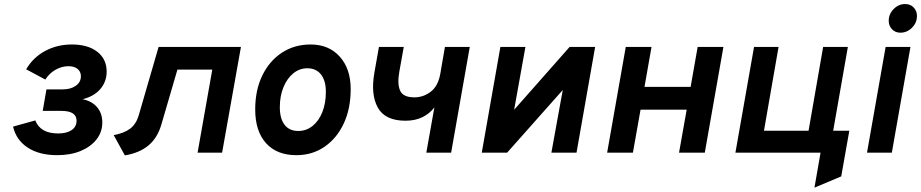

<svg xmlns="http://www.w3.org/2000/svg" viewBox="-20 -738 4452 928"><path d="M256.5 12Q170.5 12 114.8 -24Q59 -60 43 -126L150.5 -156Q175 -93 261 -93Q302.5 -93 326.2 -109.2Q350 -125.5 350 -154.5Q350 -202 277 -202H186.5L204.5 -306H283Q322 -306 346.5 -323.5Q371 -341 371 -369.5Q371 -391.5 355 -404.8Q339 -418 311 -418Q278.5 -418 248.2 -400.8Q218 -383.5 199 -353.5L106.5 -403Q139.5 -460 197.8 -491.5Q256 -523 327.5 -523Q405 -523 450.2 -487.8Q495.5 -452.5 495.5 -392Q495.5 -343 464.5 -307.2Q433.5 -271.5 379 -258.5Q424 -249.5 449.2 -220Q474.5 -190.5 474.5 -146Q474.5 -100 446.5 -64.2Q418.5 -28.5 369.5 -8.2Q320.5 12 256.5 12Z M583.5 13 529.5 -85Q579.5 -94 608.8 -116Q638 -138 650.5 -180.5L746.5 -511H1144.5L1053.5 0H935L1006 -401.5H837.5L760.5 -138Q741.5 -71.5 697.5 -35Q653.5 1.5 583.5 13Z M1412.5 12Q1318 12 1265.8 -46Q1213.5 -104 1213.5 -209.5Q1213.5 -302 1247.5 -372.5Q1281.5 -443 1342 -483Q1402.5 -523 1481.5 -523Q1569.5 -523 1622.2 -464.2Q1675 -405.5 1675 -307Q1675 -213 1641.5 -141.2Q1608 -69.5 1548.8 -28.8Q1489.5 12 1412.5 12ZM1421.5 -105Q1460.5 -105 1490.8 -129.2Q1521 -153.5 1538 -196.2Q1555 -239 1555 -294Q1555 -348 1531.5 -378Q1508 -408 1465.5 -408Q1427.5 -408 1397.5 -383.5Q1367.5 -359 1350 -316.5Q1332.5 -274 1332.5 -220Q1332.5 -164.5 1355.5 -134.8Q1378.5 -105 1421.5 -105Z M2040.5 0 2079.5 -219Q2058 -190 2022.8 -172.2Q1987.5 -154.5 1940 -154.5Q1841.5 -154.5 1806.2 -217.8Q1771 -281 1789.5 -386.5L1811.5 -511H1931.5L1910 -391Q1899.5 -333 1913.8 -300.2Q1928 -267.5 1983 -267.5Q2026.5 -267.5 2062 -294.8Q2097.5 -322 2108 -381L2130.5 -511H2250.5L2160.5 0Z M2308.5 0 2398.5 -511H2519.5L2465 -207.5L2733 -511H2856.5L2766.5 0H2645L2700 -303L2431 0Z M2914.5 0 3004.5 -511H3129L3095 -318H3318L3352 -511H3476.5L3386.5 0H3262L3299 -208H3076L3039 0Z M3534.5 0 3624.5 -511H3743L3672.5 -106H3888L3958.5 -511H4078L4007 -106H4085L4046 114.5L3916.5 169L3946 0Z M4331.5 -580Q4307.5 -580 4291.5 -596.5Q4275.5 -613 4275.5 -637.5Q4275.5 -670 4299.2 -694.2Q4323 -718.5 4355 -718.5Q4380 -718.5 4396 -702Q4412 -685.5 4412 -661Q4412 -628 4388 -604Q4364 -580 4331.5 -580ZM4170.5 0 4260.5 -511H4380.5L4290.5 0Z"/></svg>

Font: Overpass
Style: Bold Italic
Weight: 700
Italic angle: -10°
Designer: Delve Withrington, Dave Bailey, Thomas Jockin
Foundry: Delve Fonts LLC
Version: Version 4.000; ttfautohint (v1.8.3)